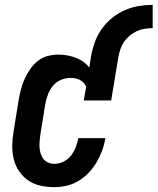

<svg xmlns="http://www.w3.org/2000/svg" viewBox="-20 -763 649 791"><path d="M204 8Q175 8 147 2Q119 -4 96.5 -19.5Q74 -35 58.5 -58Q43 -81 36.5 -108Q30 -135 30.5 -164Q31 -193 36 -222L57 -352Q61 -374 66.5 -395.5Q72 -417 81.5 -438Q91 -459 104.5 -478.5Q118 -498 136.5 -512.5Q155 -527 177 -532.5Q199 -538 221 -538Q258 -538 292.5 -525Q327 -512 348 -485L355 -530Q360 -559 370 -587.5Q380 -616 398 -642Q416 -668 440.5 -688Q465 -708 493 -720.5Q521 -733 550.5 -738Q580 -743 609 -743V-647Q593 -647 576.5 -644.5Q560 -642 544.5 -635Q529 -628 515.5 -617Q502 -606 492 -592Q482 -578 476.5 -562Q471 -546 468 -530L438 -349H325L335 -406Q331 -415 324.5 -422Q318 -429 309.5 -433.5Q301 -438 291 -440Q281 -442 271 -442Q251 -442 231.5 -434Q212 -426 198.5 -410Q185 -394 178 -375Q171 -356 167 -337L146 -207Q144 -194 143 -180.5Q142 -167 143 -154Q144 -141 148 -129Q152 -117 159.5 -107.5Q167 -98 179 -93Q191 -88 204 -88Q223 -88 241.5 -97Q260 -106 272.5 -122Q285 -138 292 -156.5Q299 -175 303 -194H414Q410 -168 401 -143.5Q392 -119 378.5 -95.5Q365 -72 346 -52Q327 -32 304 -18Q281 -4 255 2Q229 8 204 8Z"/></svg>

Font: Iosevka Slab Oblique
Style: Bold
Weight: 700
Italic angle: -9°
Monospace: yes
Designer: Belleve Invis
Foundry: Belleve Invis
Version: Version 11.1.1; ttfautohint (v1.8.3)